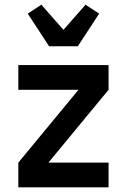

<svg xmlns="http://www.w3.org/2000/svg" viewBox="-20 -797 540 817"><path d="M58 0V-105L314 -415H58V-520H442V-415L186 -105H442V0ZM189 -600 98 -739 156 -777 250 -670 344 -777 402 -739 311 -600Z"/></svg>

Font: Iosevka Extrabold
Style: Regular
Weight: 800
Monospace: yes
Designer: Belleve Invis
Foundry: Belleve Invis
Version: Version 32.5.0; ttfautohint (v1.8.4)